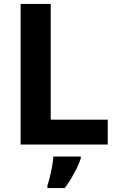

<svg xmlns="http://www.w3.org/2000/svg" viewBox="-20 -734 599 975"><path d="M84.8 0V-714H237.6V-126.4H527.1V0ZM390.2 71.2Q382 94.7 369.8 119.8Q357.6 144.8 342.6 170.4Q327.6 195.9 309 221H220.7V207.8Q227.5 188.3 233.9 161.5Q240.3 134.7 245.1 107.8Q250 80.8 250.8 61H390.2Z"/></svg>

Font: Noto Sans Symbols
Style: Regular
Weight: 400
Designer: Monotype Design Team
Foundry: Monotype Imaging Inc.
Version: Version 2.002